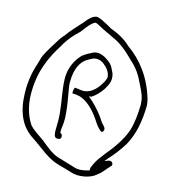

<svg xmlns="http://www.w3.org/2000/svg" viewBox="-78 -759 738 814"><g transform="rotate(10 291.5 -351.5)"><path d="M29 -317C24 -235 46 -179 88 -143C123 -116 152 -86 182 -65H183C210 -45 247 -36 280 -22C313 -6 366 -13 390 -31H391V-32C408 -41 418 -54 433 -68L442 -76C445 -78 447 -82 447 -85C447 -94 438 -100 429 -98L411 -93L425 -107C448 -128 473 -155 492 -181C524 -228 541 -287 548 -357C548 -368 547 -377 545 -387C527 -475 483 -543 427 -590C402 -619 372 -637 338 -653V-654C324 -663 287 -690 272 -690C254 -688 237 -673 224 -658C198 -633 172 -612 151 -586H150C141 -577 133 -568 126 -558C111 -538 90 -511 77 -489C70 -477 66 -462 60 -448C43 -409 32 -369 29 -317ZM357 -44C355 -42 355 -43 350 -42C333 -38 306 -36 287 -46C265 -55 239 -65 216 -74C187 -86 164 -111 141 -133C122 -150 94 -169 79 -191V-192C62 -223 52 -266 55 -314C61 -413 100 -483 146 -542C164 -570 188 -594 216 -615L238 -639C248 -649 258 -659 271 -664H273C278 -663 285 -659 295 -652C317 -637 336 -628 356 -615C390 -598 419 -567 446 -535C475 -504 488 -481 505 -434C519 -397 522 -390 522 -358V-357C517 -313 511 -277 496 -240C475 -194 439 -154 409 -124C393 -106 377 -91 366 -70L359 -57C358 -55 357 -52 357 -48ZM185 -407C182 -357 190 -312 190 -260C190 -249 190 -239 189 -229C187 -195 175 -152 199 -152H204C211 -152 215 -157 215 -165C215 -171 212 -177 206 -179L208 -197C213 -216 216 -237 216 -260C216 -294 214 -323 211 -353L209 -376C208 -387 209 -397 210 -404C215 -453 235 -490 268 -504L282 -510C300 -519 322 -513 335 -500C346 -489 363 -473 363 -446C363 -441 360 -436 358 -433C356 -427 352 -422 346 -414C329 -391 301 -366 267 -371L256 -373C248 -375 241 -377 235 -378C233 -378 228 -365 228 -357V-352C230 -352 237 -351 243 -350H244C246 -349 253 -347 255 -347H256C294 -334 323 -296 342 -262C351 -247 354 -238 364 -226L372 -217C374 -215 375 -213 378 -213C384 -213 388 -220 388 -226C388 -230 387 -233 385 -235L379 -244C369 -254 366 -267 358 -278C348 -295 331 -317 317 -333L299 -352H310L311 -353C329 -362 346 -378 360 -395C374 -416 387 -431 381 -464C376 -477 371 -494 362 -505C341 -527 310 -552 276 -534L261 -528C246 -520 240 -518 228 -505C207 -483 188 -451 185 -407ZM356 -610C356 -610 356 -609 356 -609C356 -609 356 -610 356 -610ZM548 -352Z"/></g></svg>

Font: Stray Cat
Style: LtCn
Weight: 300
Version: Version 1.0